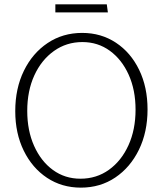

<svg xmlns="http://www.w3.org/2000/svg" viewBox="-20 -847 747 881"><path d="M351 14Q264 14 196 -31Q128 -76 89 -155.5Q50 -235 50 -337Q50 -441 89.5 -522Q129 -603 198.5 -649.5Q268 -696 357 -696Q444 -696 512 -651Q580 -606 618.5 -526.5Q657 -447 657 -345Q657 -241 617.5 -160Q578 -79 509 -32.5Q440 14 351 14ZM349 -27Q423 -27 480 -68Q537 -109 569.5 -180.5Q602 -252 602 -344Q602 -434 570.5 -504Q539 -574 484 -614Q429 -654 358 -654Q285 -654 227.5 -613Q170 -572 137.5 -501Q105 -430 105 -338Q105 -248 136.5 -177.5Q168 -107 223 -67Q278 -27 349 -27ZM234 -790H475L470 -827H234Z"/></svg>

Font: Catamaran Thin
Style: Regular
Weight: 100
Designer: Pria Ravichandran
Version: Version 2.000